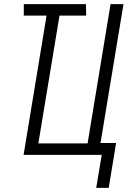

<svg xmlns="http://www.w3.org/2000/svg" viewBox="-20 -755 640 936"><path d="M449 161 476 0H95L207 -679H96V-735H399L400 -679H270L167 -56H407L519 -735H582L470 -58H546L510 161Z"/></svg>

Font: Iosevka Light Extended
Style: Italic
Weight: 300
Width: 7
Italic angle: -9°
Monospace: yes
Designer: Belleve Invis
Foundry: Belleve Invis
Version: Version 32.5.0; ttfautohint (v1.8.4)